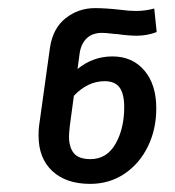

<svg xmlns="http://www.w3.org/2000/svg" viewBox="-20 -716 432 473"><path d="M365 -449Q365 -397 344 -354.5Q323 -312 286 -287.5Q249 -263 202 -263Q143 -263 109 -294.5Q75 -326 75 -382Q75 -396 76 -404L103 -598Q110 -646 141.5 -671Q173 -696 214 -696Q240 -696 276 -692Q297 -689 315 -689Q338 -689 360 -695L366 -637Q342 -628 317 -628Q297 -628 269 -632Q263 -632 252 -633.5Q241 -635 231 -635Q207 -635 193 -621Q179 -607 176 -583L171 -546Q209 -577 257 -577Q306 -577 335.5 -542.5Q365 -508 365 -449ZM286 -452Q286 -485 274.5 -500.5Q263 -516 238 -516Q196 -516 162 -480L152 -406Q150 -388 150 -380Q150 -353 162 -338.5Q174 -324 203 -324Q243 -324 264.5 -361.5Q286 -399 286 -452Z"/></svg>

Font: FiraGO
Style: Italic
Weight: 400
Italic angle: -8°
Designer: bBox Type GmbH
Foundry: bBox Type GmbH
Version: Version 1.001